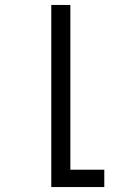

<svg xmlns="http://www.w3.org/2000/svg" viewBox="-20 -540 540 775"><path d="M187 215V-520H264V145H401V215Z"/></svg>

Font: Iosevka Custom
Style: Regular
Weight: 400
Monospace: yes
Designer: Belleve Invis
Foundry: Belleve Invis
Version: Version 32.5.0; ttfautohint (v1.8.4)